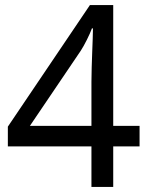

<svg xmlns="http://www.w3.org/2000/svg" viewBox="-20 -738 591 758"><path d="M341 -160H11V-238L335 -718H427V-241H531V-160H427V0H341ZM341 -241V-415Q341 -442 342 -472Q343 -502 344 -531Q345 -560 346 -585Q347 -610 347 -626H343Q336 -607 323 -581Q310 -555 299 -538L98 -241Z"/></svg>

Font: hin115
Style: Book
Weight: 400
Designer: Jelle Bosma - Monotype Design Team
Foundry: Monotype Imaging Inc.
Version: Version 2.003